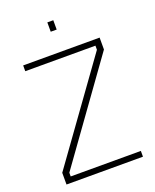

<svg xmlns="http://www.w3.org/2000/svg" viewBox="-160 -969 858 1062"><g transform="rotate(-20 269.5 -438.5)"><path d="M44 -68 457 -642V-666H44V-700H494V-630L81 -55V-33H494V1H44ZM251 -878H286V-823H251Z"/></g></svg>

Font: Cairo ExtraLight
Style: Regular
Weight: 275
Designer: Mohamed Gaber, Accademia di Belle Arti di Urbino and others
Foundry: Kief Type Foundry, Accademia di Belle Arti di Urbino and others
Version: Version 3.011